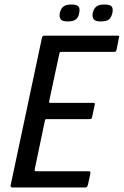

<svg xmlns="http://www.w3.org/2000/svg" viewBox="-20 -831 548 851"><path d="M35 0Q31 0 28.5 -2.5Q26 -5 27 -9L166 -664Q168 -673 178 -673H499Q507 -673 508 -671.5Q509 -670 507 -663L497 -612Q495 -604 492.5 -602.5Q490 -601 484 -601H252Q246 -601 245 -599.5Q244 -598 243 -593L198 -383Q197 -378 198.5 -376.5Q200 -375 204 -375H390Q399 -375 400 -373Q401 -371 399 -362L389 -316Q388 -308 385.5 -305.5Q383 -303 375 -303H188Q184 -303 182 -302Q180 -301 179 -296L134 -81Q133 -76 133.5 -74Q134 -72 140 -72H370Q379 -72 380 -70Q381 -68 380 -59L370 -13Q367 -4 364.5 -2Q362 0 354 0ZM331 -773Q328 -755 317 -745.5Q306 -736 280 -736Q256 -736 249 -745.5Q242 -755 245 -773Q249 -792 260.5 -801.5Q272 -811 296 -811Q322 -811 328.5 -801.5Q335 -792 331 -773ZM478 -773Q474 -755 463.5 -745.5Q453 -736 426 -736Q403 -736 395.5 -745.5Q388 -755 391 -773Q395 -792 406.5 -801.5Q418 -811 442 -811Q469 -811 475.5 -801.5Q482 -792 478 -773Z"/></svg>

Font: Glory Medium
Style: Italic
Weight: 500
Italic angle: -12°
Version: Version 1.011